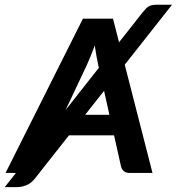

<svg xmlns="http://www.w3.org/2000/svg" viewBox="-57 -727 743 807"><path d="M291.5 -648.4H418L443.4 -549.3L542 -674.3Q549.3 -683.1 555.2 -689.5Q561 -695.8 567.4 -699.7Q573.7 -703.6 581.3 -705.3Q588.9 -707 599.6 -707H666L467.3 -455.1L584 0H488.3Q472.7 0 463.6 -7.6Q454.6 -15.1 451.7 -27.3L422.4 -158.2H232.9L88.9 24.4Q73.2 43.9 53 51.8Q32.7 59.6 14.2 59.6H-37.1L9.8 0H-33.7ZM218.8 -264.6 358.4 -441.9 355.5 -456.1Q352.1 -471.2 348.4 -491.5Q344.7 -511.7 341.3 -535.6Q332.5 -511.7 324 -491.2Q315.4 -470.7 308.6 -455.1ZM300.8 -244.6H402.8L380.4 -345.2Z"/></svg>

Font: Carlito
Style: Bold Italic
Weight: 700
Italic angle: -7°
Designer: Lukasz Dziedzic
Foundry: tyPoland Lukasz Dziedzic
Version: Version 1.104